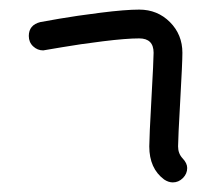

<svg xmlns="http://www.w3.org/2000/svg" viewBox="-20 -350 450 400"><path d="M70 -245Q58 -245 49 -253.5Q40 -262 40 -275Q40 -298 64 -304Q69 -305 103.5 -311Q138 -317 189.5 -323.5Q241 -330 270 -330Q308 -330 334 -304Q360 -278 360 -240Q360 -220 355.5 -140.5Q351 -61 351 -45Q351 -30 360.5 -20Q370 -10 370 0Q370 12 361 21Q352 30 340 30Q331 30 322 24Q291 1 291 -45Q291 -64 295.5 -144.5Q300 -225 300 -240Q300 -270 270 -270Q243 -270 194.5 -264Q146 -258 108.5 -251.5Q71 -245 70 -245Z"/></svg>

Font: Pecita
Style: Book
Weight: 400
Width: 7
Version: Version 4.3